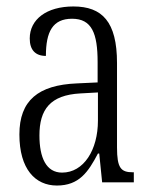

<svg xmlns="http://www.w3.org/2000/svg" viewBox="-20 -564 469 594"><path d="M156 10C225 10 253 -32 283 -89H287L296 0H394V-31H391C354 -31 342 -44 342 -108V-369C342 -497 296 -544 207 -544C124 -544 72 -504 72 -445C72 -410 89 -391 122 -391C122 -466 143 -506 203 -506C264 -506 282 -461 282 -372V-309L218 -306C98 -301 40 -253 40 -148C40 -41 89 10 156 10ZM172 -30C123 -30 102 -76 102 -145C102 -225 135 -270 229 -275L283 -278V-191C283 -100 239 -30 172 -30Z"/></svg>

Font: Noto Serif Thai ExtraCondensed Light
Style: Regular
Weight: 300
Width: 2
Designer: Monotype Design Team
Foundry: Monotype Imaging Inc.
Version: Version 2.002